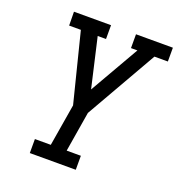

<svg xmlns="http://www.w3.org/2000/svg" viewBox="-133 -844 884 954"><g transform="rotate(20 309.5 -367.5)"><path d="M130 0V-74H214L251 -296L159 -662H97L96 -735H292V-662H248L308 -401L458 -662H424V-735H619V-662H548L333 -286L298 -74H373V0Z"/></g></svg>

Font: Iosevka Etoile
Style: Italic
Weight: 400
Italic angle: -9°
Designer: Belleve Invis
Foundry: Belleve Invis
Version: Version 22.1.2; ttfautohint (v1.8.4)